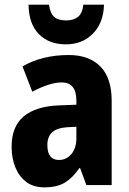

<svg xmlns="http://www.w3.org/2000/svg" viewBox="-20 -797 557 827"><path d="M276 -560Q364 -560 412.5 -510.5Q461 -461 461 -363V0H352L325 -73H322Q293 -31 259.5 -10.5Q226 10 171 10Q124 10 93 -13.5Q62 -37 46 -76.5Q30 -116 30 -165Q30 -252 82 -295.5Q134 -339 232 -343L309 -346V-363Q309 -442 246 -442Q219 -442 187 -431.5Q155 -421 119 -402L77 -511Q118 -535 168 -547.5Q218 -560 276 -560ZM270 -249Q225 -246 204.5 -227Q184 -208 184 -172Q184 -108 234 -108Q266 -108 287.5 -133.5Q309 -159 309 -202V-251ZM428 -777Q426 -699 380.5 -652.5Q335 -606 264 -606Q191 -606 147.5 -650Q104 -694 103 -777H191Q196 -740 213 -724.5Q230 -709 265 -709Q296 -709 315.5 -724Q335 -739 339 -777Z"/></svg>

Font: Noto Sans Hebrew Condensed ExtraBold
Style: Regular
Weight: 800
Width: 3
Designer: Monotype Design Team
Foundry: Monotype Imaging Inc.
Version: Version 2.004; ttfautohint (v1.8.4.7-5d5b)